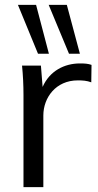

<svg xmlns="http://www.w3.org/2000/svg" viewBox="-20 -773 403 793"><path d="M77 -381V0H159V-296C159 -370 211 -441 301 -441C322 -441 338 -440 357 -433L358 -505C344 -510 330 -511 310 -511C246 -511 185 -480 156 -414L149 -502H71C75 -463 77 -421 77 -381ZM265 -551H310L256 -753H181ZM137 -551H182L129 -753H54Z"/></svg>

Font: Poppy and Pepper
Style: Regular
Weight: 400
Designer: Thy Ha
Foundry: Thy Ha
Version: Version 0.001;Glyphs 3.2 (3227)